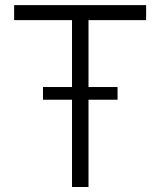

<svg xmlns="http://www.w3.org/2000/svg" viewBox="-20 -748 641 768"><path d="M36.6 -667.5V-727.5H564.5V-667.5H334V0H268.1V-667.5ZM151.9 -349.1V-399.9H450.2V-349.1Z"/></svg>

Font: Inter Tight Light
Style: Regular
Weight: 300
Designer: Rasmus Andersson
Foundry: rsms
Version: Version 3.004